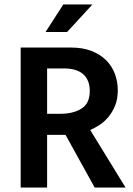

<svg xmlns="http://www.w3.org/2000/svg" viewBox="-20 -844 600 864"><path d="M73 -630H300Q352 -630 391 -615Q430 -600 456.5 -574Q483 -548 496.5 -513Q510 -478 510 -437Q510 -399 498.5 -370Q487 -341 469 -319Q451 -297 429 -282.5Q407 -268 386 -259L545 0H406L275 -237H192V0H73ZM192 -332H253Q310 -332 347 -355.5Q384 -379 384 -434Q384 -484 354.5 -510Q325 -536 268 -536H192ZM282 -700H185L265 -824H396Z"/></svg>

Font: Ek Mukta SemiBold
Style: Regular
Weight: 600
Designer: Girish Dalvi and Yashodeep Gholap
Foundry: Ek Type
Version: Version 2.538;PS 1.002;hotconv 16.6.51;makeotf.lib2.5.65220;